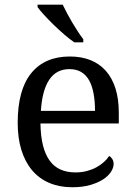

<svg xmlns="http://www.w3.org/2000/svg" viewBox="-20 -786 575 816"><path d="M274.9 -492.2Q219.2 -492.2 189.2 -447Q159.2 -401.9 153.8 -314.9H383.8Q383.8 -354.5 377.9 -387.2Q372.1 -419.9 359.4 -443.4Q346.7 -466.8 325.9 -479.5Q305.2 -492.2 274.9 -492.2ZM287.1 9.8Q232.9 9.8 189.7 -8.5Q146.5 -26.9 116.7 -62Q86.9 -97.2 71 -148.2Q55.2 -199.2 55.2 -264.2Q55.2 -404.3 112.8 -475.1Q170.4 -545.9 276.9 -545.9Q325.2 -545.9 363.8 -530.8Q402.3 -515.6 429.2 -485.6Q456.1 -455.6 470.5 -410.9Q484.9 -366.2 484.9 -307.1V-261.2H151.9Q152.8 -206.5 162.8 -167.2Q172.9 -127.9 191.7 -102.5Q210.4 -77.1 237.8 -65.2Q265.1 -53.2 300.8 -53.2Q326.7 -53.2 348.9 -59.1Q371.1 -64.9 389.2 -74.7Q407.2 -84.5 421.1 -96.9Q435.1 -109.4 443.8 -123Q450.7 -120.1 456.8 -110.8Q462.9 -101.6 462.9 -88.9Q462.9 -73.7 452.1 -56.4Q441.4 -39.1 419.4 -24.4Q397.5 -9.8 364.5 0Q331.5 9.8 287.1 9.8ZM334 -606H295.9Q275.9 -619.6 252.4 -639.9Q229 -660.2 207 -681.6Q185.1 -703.1 167 -722.9Q148.9 -742.7 139.6 -755.9V-766.1H246.6Q254.4 -749.5 264.9 -729.7Q275.4 -710 287.1 -690.2Q298.8 -670.4 311 -651.9Q323.2 -633.3 334 -619.1Z"/></svg>

Font: Noto Serif
Style: Regular
Weight: 400
Designer: Monotype Design team
Foundry: Monotype Imaging Inc.
Version: Version 1.02